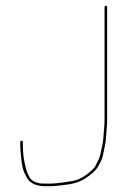

<svg xmlns="http://www.w3.org/2000/svg" viewBox="-20 -698 439 663"><path d="M345.5 -678C342.5 -678 341 -676.3 341 -673V-286C341 -275.3 340.5 -264.8 339.5 -254.5C338.5 -244.2 337.7 -233.7 337 -223C336.3 -212.3 335 -203 333 -195C331 -187 329 -178 327.1 -167.9C325.2 -157.8 321.8 -148.5 317 -140L310 -126C307.3 -120.7 302.7 -115 296 -109C281.2 -95.7 266.6 -85.9 252 -79.5C246.7 -77.2 241.2 -75.3 235.5 -74C229.8 -72.7 217.2 -70.7 197.7 -68C178.1 -65.3 164.2 -64 156 -64H137C131 -64 125.5 -64.2 120.5 -64.5C115.5 -64.8 108.9 -66.6 100.7 -69.9C92.5 -73.2 86.2 -78.6 82 -86L74.5 -101C72.2 -105.7 69.3 -115.7 66 -131C61.3 -152.5 59 -173.5 59 -194V-207C59 -210.3 57.5 -212 54.5 -212C51.5 -212 50 -210.3 50 -207V-194C50 -184.7 51.2 -168.9 53.7 -146.8C56.1 -124.7 60.2 -108.3 66 -97.5C68.7 -92.5 71.3 -87.3 74 -82C86 -64 107 -55 137 -55H156C162.7 -55 175.9 -56.2 195.7 -58.5C215.5 -60.8 229.4 -63.1 237.5 -65.5C243.2 -67.2 249 -69.2 255 -71.5C261 -73.8 268.5 -78 277.5 -84C286.5 -90 294.7 -96.3 302 -103C309.3 -109.7 314.5 -115.7 317.5 -121C320.5 -126.3 324 -132.8 328.1 -140.5C332.1 -148.2 335.3 -158.7 337.5 -172C338.5 -178 340 -185.2 342 -193.5C344 -201.8 345.3 -211.5 346 -222.5C346.7 -233.5 347.5 -244.2 348.5 -254.5C349.5 -264.8 350 -275.3 350 -286V-673C350 -676.3 348.5 -678 345.5 -678Z"/></svg>

Font: Proton
Style: Lit
Weight: 500
Version: Version 1.017